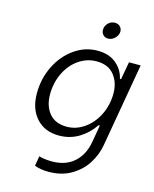

<svg xmlns="http://www.w3.org/2000/svg" viewBox="-135 -814 889 1110"><g transform="rotate(15 310.0 -259.0)"><path d="M180 193 190 134Q201 138 222.5 141Q244 144 267 144Q349 144 399.5 99Q450 54 464 -24L482 -128H474Q441 -77 387.5 -44Q334 -11 267 -11Q182 -11 132 -66.5Q82 -122 82 -214Q82 -303 119.5 -378.5Q157 -454 220.5 -498.5Q284 -543 358 -543Q428 -543 470.5 -507Q513 -471 524 -419H531L550 -525H620L533 -24Q523 34 490 86.5Q457 139 399.5 173Q342 207 263 207Q216 207 180 193ZM510 -327Q510 -394 474 -438Q438 -482 369 -482Q311 -482 262 -448Q213 -414 185 -355.5Q157 -297 157 -228Q157 -159 193 -115.5Q229 -72 298 -72Q355 -72 404 -107Q453 -142 481.5 -200.5Q510 -259 510 -327ZM356 -668Q356 -691 373 -708Q390 -725 413 -725Q432 -725 444 -713Q456 -701 456 -684Q456 -662 438 -644Q420 -626 397 -626Q379 -626 367.5 -638Q356 -650 356 -668Z"/></g></svg>

Font: Be Vietnam Light
Style: Italic
Weight: 300
Italic angle: -9.222°
Designer: Gabriel Lam
Foundry: TypeRant
Version: Version 3.000